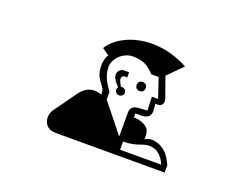

<svg xmlns="http://www.w3.org/2000/svg" viewBox="-102 -852 1403 1078"><g transform="rotate(20 600.0 -313.0)"><path d="M825 -97C867 -97 900 -73 923 -20H677V-69C761 -69 779 -97 825 -97ZM490 -334C473 -361 457 -392 457 -436C457 -486 510 -537 565 -537C635 -537 661 -515 697 -478H741L780 -361H743L746 -279L694 -276C661 -274 647 -256 647 -233V-88L510 -259V-305ZM541 -329C541 -315 553 -305 567 -305C581 -305 593 -315 593 -329C593 -343 582 -354 568 -354H560C548 -376 543 -384 543 -398C543 -409 552 -415 560 -415H576V-446H546C528 -446 515 -432 511 -420C503 -398 521 -371 547 -345C544 -341 541 -337 541 -329ZM937 -65C913 -108 868 -134 825 -134C812 -134 797 -129 785 -122C787 -136 786 -158 780 -173C765 -206 719 -217 688 -217V-241H722C756 -241 782 -254 778 -295L775 -331L788 -330C813 -328 826 -352 817 -377L774 -498L860 -584C799 -617 725 -641 643 -641C537 -641 436 -596 392 -524L434 -495C425 -484 416 -458 416 -430C416 -388 426 -363 449 -334C464 -314 472 -305 472 -282V-275C457 -280 442 -283 429 -283C394 -283 364 -264 339 -227L248 -100C218 -58 231 15 304 15H956V-30ZM667 -367C683 -367 694 -377 694 -394C694 -411 683 -421 667 -421C651 -421 640 -411 640 -394C640 -377 651 -367 667 -367Z"/></g></svg>

Font: CryptoKit 1.4
Style: Regular
Weight: 400
Monospace: yes
Designer: Oceane Juvin
Foundry: http://www.head-geneve.ch
Version: Version 1.000